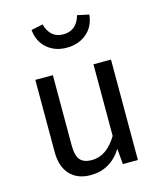

<svg xmlns="http://www.w3.org/2000/svg" viewBox="-118 -875 818 973"><g transform="rotate(-15 291.0 -388.5)"><path d="M287 -643Q226 -643 184.5 -678.5Q143 -714 137 -776L198 -789Q219 -713 287 -713Q358 -713 379 -789L440 -776Q434 -714 391.5 -678.5Q349 -643 287 -643ZM487 -527V0H408L401 -82Q342 12 237 12Q168 12 129 -30Q90 -72 90 -149V-527H182V-159Q182 -105 201 -82.5Q220 -60 263 -60Q340 -60 395 -151V-527Z"/></g></svg>

Font: Fira Sans
Style: Regular
Weight: 400
Designer: Carrois Corporate & Edenspiekermann AG
Foundry: Carrois Corporate GbR & Edenspiekermann AG
Version: Version 4.106;PS 004.106;hotconv 1.0.70;makeotf.lib2.5.58329